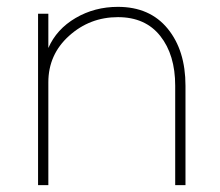

<svg xmlns="http://www.w3.org/2000/svg" viewBox="-20 -540 642 560"><path d="M324 -520Q417 -520 469 -456.5Q521 -393 521 -290V0H491V-290Q491 -380 447.5 -435Q404 -490 324 -490Q242 -490 181.5 -435.5Q121 -381 121 -300V0H91V-500H121V-400Q145 -455 200.5 -487.5Q256 -520 324 -520Z"/></svg>

Font: Metropolitano Thin
Style: Regular
Weight: 250
Designer: Fonts by Alex Slobzheninov & Chris M. Simpson / Changes by Cristiano Sobral
Foundry: Fonts by Alex Slobzheninov & Chris M. Simpson / Changes by Cristiano Sobral
Version: Version 1.00;August 30, 2020;FontCreator 13.0.0.2681 64-bit